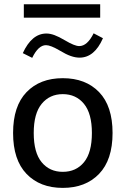

<svg xmlns="http://www.w3.org/2000/svg" viewBox="-20 -892 599 917"><path d="M458.5 -871.6V-807.6H93.8V-871.6ZM88.9 -638.2Q131.8 -731.9 201.7 -731.9Q219.2 -731.9 240 -724.4Q260.7 -716.8 290.5 -699.2Q336.4 -671.9 358.4 -671.9Q397 -671.9 427.2 -732.9L471.7 -709.5Q431.2 -616.7 359.9 -616.7Q340.3 -616.7 317.9 -624.5Q295.4 -632.3 265.6 -650.4Q221.7 -676.3 199.7 -676.3Q163.1 -676.3 133.8 -615.7ZM279.8 -518.6Q389.2 -518.6 453.4 -451.9Q517.6 -385.3 517.6 -256.8Q517.6 -128.4 453.1 -61.5Q388.7 5.4 279.8 5.4Q170.9 5.4 106.7 -61.5Q42.5 -128.4 42.5 -256.8Q42.5 -385.3 106.7 -451.9Q170.9 -518.6 279.8 -518.6ZM279.8 -442.4Q217.3 -442.4 179.2 -396.2Q141.1 -350.1 141.1 -256.8Q141.1 -163.1 179 -117.2Q216.8 -71.3 279.8 -71.3Q343.3 -71.3 381.1 -117.2Q418.9 -163.1 418.9 -256.8Q418.9 -350.1 380.9 -396.2Q342.8 -442.4 279.8 -442.4Z"/></svg>

Font: Estedad-FD Medium
Style: Regular
Weight: 500
Designer: Amin Abedi
Version: Version 7.3